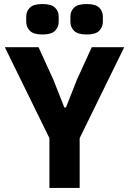

<svg xmlns="http://www.w3.org/2000/svg" viewBox="-20 -932 640 952"><path d="M225 0V-247L4 -698H171L245 -536L299 -399H307L361 -536L435 -698H596L375 -247V0ZM190 -761Q146 -761 128 -779.5Q110 -798 110 -824V-850Q110 -876 128 -894Q146 -912 190 -912Q235 -912 253 -894Q271 -876 271 -850V-824Q271 -798 253 -779.5Q235 -761 190 -761ZM410 -761Q365 -761 347 -779.5Q329 -798 329 -824V-850Q329 -876 347 -894Q365 -912 410 -912Q454 -912 472 -894Q490 -876 490 -850V-824Q490 -798 472 -779.5Q454 -761 410 -761Z"/></svg>

Font: Lilex
Style: Regular
Weight: 400
Monospace: yes
Designer: Mike Abbink, Paul van der Laan, Pieter van Rosmalen, Mikhael Khrustik
Foundry: Mikhael Khrustik
Version: Version 2.510